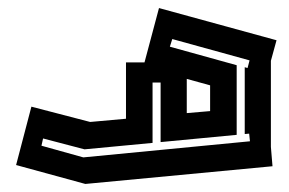

<svg xmlns="http://www.w3.org/2000/svg" viewBox="-20 -457 717 477"><path d="M20 -47 58 -192 204 -154 293 -162V-302H339L375 -437L667 -357L653 -306V-92L657 -44L192 0ZM588 -124V-290L595 -288L600 -307L408 -360L402 -341L568 -295V-122L379 -104V-252H359V-102L190 -86L87 -113L83 -95L187 -66L601 -106L599 -125ZM444 -176 502 -181V-245L444 -261Z"/></svg>

Font: Blaka Hollow
Style: Regular
Weight: 400
Designer: Mohamed Gaber
Foundry: Kief Type Foundry
Version: Version 1.003; ttfautohint (v1.8.4.7-5d5b)